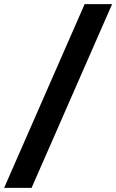

<svg xmlns="http://www.w3.org/2000/svg" viewBox="-119 -790 563 930"><path d="M-99 120 291 -770H424L34 120Z"/></svg>

Font: Radio Canada Big SemiBold
Style: Italic
Weight: 600
Italic angle: -12°
Designer: Étienne Aubert Bonn
Foundry: Coppers and Brasses
Version: Version 1.001